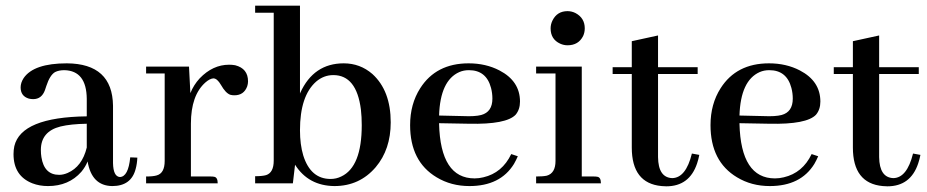

<svg xmlns="http://www.w3.org/2000/svg" viewBox="-20 -655 3313 686"><path d="M380.9 9.8Q449.2 9.8 464.8 -51.8Q469.7 -69.3 470.7 -91.8L445.3 -92.8Q438.5 -23.4 408.2 -22.5Q384.8 -24.4 383.8 -72.3V-277.3Q381.8 -427.7 218.8 -428.7Q100.6 -428.7 64.5 -376Q53.7 -359.4 53.7 -342.8Q53.7 -311.5 83 -302.7Q90.8 -300.8 98.6 -300.8Q128.9 -300.8 140.6 -333Q142.6 -337.9 145.5 -347.7Q158.2 -386.7 176.8 -397.5Q190.4 -404.3 210 -404.3Q289.1 -402.3 290 -301.8V-239.3Q55.7 -236.3 31.2 -132.8Q28.3 -119.1 28.3 -104.5Q28.3 -26.4 95.7 0Q121.1 9.8 151.4 9.8Q225.6 9.8 270.5 -41Q285.2 -58.6 293 -78.1Q307.6 8.8 380.9 9.8ZM191.4 -30.3Q137.7 -30.3 127.9 -93.8Q126 -105.5 126 -119.1Q126 -185.5 196.3 -203.1Q232.4 -211.9 290 -212.9V-127.9Q273.4 -59.6 221.7 -37.1Q206.1 -30.3 191.4 -30.3Z M733.4 -24.4H662.1V-212.9Q662.1 -314.5 713.9 -360.4Q729.5 -374 742.2 -375Q755.9 -375 769.5 -351.6Q786.1 -322.3 802.7 -316.4Q809.6 -314.5 817.4 -314.5Q851.6 -314.5 863.3 -346.7Q866.2 -355.5 866.2 -364.3Q866.2 -410.2 820.3 -421.9Q809.6 -423.8 798.8 -423.8Q740.2 -423.8 693.4 -375Q671.9 -351.6 660.2 -322.3L655.3 -417H502V-392.6H568.4V-80.1Q568.4 -36.1 540 -28.3Q527.3 -24.4 502 -24.4V0H757.8Q757.8 -21.5 745.1 -23.4Q740.2 -24.4 733.4 -24.4Z M1174.8 9.8Q1264.6 9.8 1322.3 -57.6Q1376 -121.1 1376 -217.8Q1376 -331.1 1310.5 -390.6Q1266.6 -428.7 1208 -428.7Q1100.6 -428.7 1052.7 -323.2Q1051.8 -321.3 1051.8 -320.3V-634.8H891.6V-609.4H958V-81.1Q958 -38.1 930.7 -29.3Q917 -25.4 891.6 -25.4V0H1026.4L1034.2 -66.4Q1082 8.8 1174.8 9.8ZM1170.9 -386.7Q1253.9 -386.7 1269.5 -263.7Q1272.5 -237.3 1272.5 -208Q1272.5 -58.6 1199.2 -24.4Q1181.6 -15.6 1161.1 -15.6Q1089.8 -15.6 1063.5 -99.6Q1051.8 -138.7 1051.8 -189.5Q1051.8 -312.5 1109.4 -363.3Q1136.7 -386.7 1170.9 -386.7Z M1655.3 -404.3Q1717.8 -404.3 1734.4 -340.8Q1739.3 -322.3 1739.3 -302.7Q1739.3 -254.9 1699.2 -244.1Q1676.8 -238.3 1635.7 -240.2L1548.8 -242.2Q1552.7 -367.2 1621.1 -397.5Q1636.7 -404.3 1655.3 -404.3ZM1830.1 -96.7 1806.6 -104.5Q1774.4 -37.1 1707 -21.5Q1691.4 -17.6 1675.8 -17.6Q1553.7 -17.6 1548.8 -212.9Q1548.8 -213.9 1548.8 -214.8L1655.3 -212.9Q1789.1 -210 1822.3 -245.1Q1837.9 -263.7 1837.9 -292Q1837.9 -365.2 1764.6 -403.3Q1715.8 -428.7 1654.3 -428.7Q1538.1 -428.7 1481.4 -339.8Q1445.3 -283.2 1445.3 -208Q1445.3 -78.1 1540 -21.5Q1591.8 9.8 1657.2 9.8Q1767.6 9.8 1816.4 -69.3Q1824.2 -83 1830.1 -96.7Z M2102.5 -24.4H2058.6V-417H1895.5V-392.6H1964.8V-80.1Q1964.8 -36.1 1933.6 -27.3Q1919.9 -24.4 1895.5 -24.4V0H2127Q2127 -21.5 2114.3 -23.4Q2109.4 -24.4 2102.5 -24.4ZM2069.3 -553.7Q2069.3 -590.8 2036.1 -608.4Q2022.5 -615.2 2007.8 -615.2Q1970.7 -615.2 1954.1 -582Q1947.3 -568.4 1947.3 -553.7Q1947.3 -514.6 1981.4 -499Q1994.1 -493.2 2007.8 -493.2Q2046.9 -493.2 2063.5 -526.4Q2069.3 -539.1 2069.3 -553.7Z M2168.9 -390.6H2237.3V-127.9Q2237.3 0 2343.8 9.8Q2352.5 10.7 2360.4 10.7Q2443.4 10.7 2470.7 -71.3Q2475.6 -85.9 2478.5 -101.6L2452.1 -106.4Q2430.7 -19.5 2381.8 -18.6Q2332 -20.5 2331.1 -93.8V-390.6H2472.7V-415H2331.1V-528.3L2237.3 -507.8V-415H2168.9Z M2728.5 -404.3Q2791 -404.3 2807.6 -340.8Q2812.5 -322.3 2812.5 -302.7Q2812.5 -254.9 2772.5 -244.1Q2750 -238.3 2709 -240.2L2622.1 -242.2Q2626 -367.2 2694.3 -397.5Q2710 -404.3 2728.5 -404.3ZM2903.3 -96.7 2879.9 -104.5Q2847.7 -37.1 2780.3 -21.5Q2764.6 -17.6 2749 -17.6Q2627 -17.6 2622.1 -212.9Q2622.1 -213.9 2622.1 -214.8L2728.5 -212.9Q2862.3 -210 2895.5 -245.1Q2911.1 -263.7 2911.1 -292Q2911.1 -365.2 2837.9 -403.3Q2789.1 -428.7 2727.5 -428.7Q2611.3 -428.7 2554.7 -339.8Q2518.6 -283.2 2518.6 -208Q2518.6 -78.1 2613.3 -21.5Q2665 9.8 2730.5 9.8Q2840.8 9.8 2889.6 -69.3Q2897.5 -83 2903.3 -96.7Z M2959 -390.6H3027.3V-127.9Q3027.3 0 3133.8 9.8Q3142.6 10.7 3150.4 10.7Q3233.4 10.7 3260.7 -71.3Q3265.6 -85.9 3268.6 -101.6L3242.2 -106.4Q3220.7 -19.5 3171.9 -18.6Q3122.1 -20.5 3121.1 -93.8V-390.6H3262.7V-415H3121.1V-528.3L3027.3 -507.8V-415H2959Z"/></svg>

Font: Abhaya Libre SemiBold
Style: Regular
Weight: 600
Designer: Pushpananda Ekanayake, Sol Matas, Pathum Egodawatta
Foundry: Mooniak
Version: Version 1.050 ; ttfautohint (v1.6)